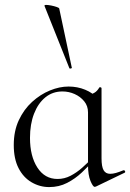

<svg xmlns="http://www.w3.org/2000/svg" viewBox="-20 -751 530 781"><path d="M180 10Q142 10 108.5 -9.5Q75 -29 55.5 -67Q36 -105 36 -161Q36 -218 56.5 -262Q77 -306 110.5 -336.5Q144 -367 183 -383Q222 -399 259 -399Q295 -399 326.5 -386Q358 -373 378 -350L338 -294Q338 -320 322.5 -339Q307 -358 283.5 -368.5Q260 -379 234 -379Q194 -379 164.5 -355Q135 -331 118.5 -288.5Q102 -246 102 -190Q102 -116 132 -69.5Q162 -23 214 -23Q242 -23 267 -36Q292 -49 314 -68.5Q336 -88 354 -107L362 -100Q340 -75 313 -49.5Q286 -24 253 -7Q220 10 180 10ZM365 9Q358 9 348 -15Q338 -39 338 -80V-361Q354 -368 364.5 -374Q375 -380 384 -395Q385 -397 389 -396Q393 -395 393 -392V-107Q393 -73 401.5 -58.5Q410 -44 428 -44Q439 -44 451.5 -47.5Q464 -51 481 -58Q486 -60 488.5 -55Q491 -50 486 -48L370 8Q368 9 365 9ZM161 -727Q160 -731 168 -731Q176 -731 188.5 -728.5Q201 -726 211 -722.5Q221 -719 221 -716L272 -476Q274 -474 268.5 -472.5Q263 -471 262 -474Z"/></svg>

Font: Cormorant Infant Light
Style: Regular
Weight: 400
Version: Version 4.001